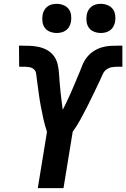

<svg xmlns="http://www.w3.org/2000/svg" viewBox="-20 -981 658 1001"><path d="M177 0 225 -294Q214 -326 206.5 -360Q199 -394 192.5 -428.5Q186 -463 181.5 -498Q177 -533 172 -568V-569Q170 -582 168.5 -596Q167 -610 157.5 -619Q148 -628 134.5 -630.5Q121 -633 107 -633H80L79 -743H89Q114 -743 138 -742Q162 -741 185.5 -735.5Q209 -730 229 -718Q249 -706 262 -687.5Q275 -669 280.5 -646Q286 -623 287.5 -599Q289 -575 291 -551Q293 -527 295.5 -503Q298 -479 301 -455.5Q304 -432 307 -409Q319 -431 329 -453Q339 -475 349.5 -497.5Q360 -520 369 -543Q378 -566 388 -588.5Q398 -611 406.5 -634Q415 -657 429.5 -677.5Q444 -698 465.5 -712.5Q487 -727 510.5 -734Q534 -741 558 -742Q582 -743 605 -743H618V-633H591Q577 -633 562.5 -630.5Q548 -628 535.5 -619Q523 -610 516.5 -596Q510 -582 504 -569V-568Q487 -533 470.5 -498Q454 -463 436.5 -428.5Q419 -394 400.5 -360Q382 -326 359 -294L311 0ZM506 -809Q488 -809 471 -815.5Q454 -822 444 -835.5Q434 -849 431.5 -867Q429 -885 432 -903Q434 -916 440.5 -927.5Q447 -939 457.5 -947Q468 -955 480.5 -958Q493 -961 505 -961Q523 -961 540 -954.5Q557 -948 567.5 -934.5Q578 -921 580.5 -903Q583 -885 580 -867Q577 -854 571 -842.5Q565 -831 554 -823Q543 -815 530.5 -812Q518 -809 506 -809ZM276 -809Q258 -809 241 -815.5Q224 -822 214 -835.5Q204 -849 201.5 -867Q199 -885 202 -903Q204 -916 210.5 -927.5Q217 -939 227.5 -947Q238 -955 250.5 -958Q263 -961 275 -961Q293 -961 310 -954.5Q327 -948 337.5 -934.5Q348 -921 350.5 -903Q353 -885 350 -867Q347 -854 341 -842.5Q335 -831 324 -823Q313 -815 300.5 -812Q288 -809 276 -809Z"/></svg>

Font: Iosevka XBd Ex Obl
Style: Regular
Weight: 800
Width: 7
Italic angle: -9°
Monospace: yes
Designer: Belleve Invis
Foundry: Belleve Invis
Version: Version 32.5.0; ttfautohint (v1.8.4)